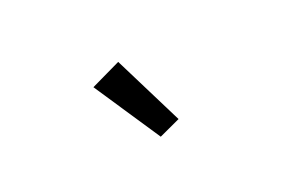

<svg xmlns="http://www.w3.org/2000/svg" viewBox="-41 -901 681 439"><g transform="rotate(-20 300.0 -682.0)"><path d="M187 -744 260 -779 345 -609 293 -585Z"/></g></svg>

Font: IBM Plaex Mono
Style: Regular
Weight: 400
Designer: Mike Abbink, Paul van der Laan, Pieter van Rosmalen
Foundry: Bold Monday
Version: Version 2.003